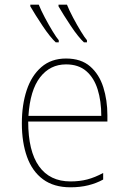

<svg xmlns="http://www.w3.org/2000/svg" viewBox="-20 -787 540 817"><path d="M280 10Q209 10 163 -24Q117 -58 95 -119.5Q73 -181 73 -262Q73 -341 93.5 -403Q114 -465 156 -501.5Q198 -538 261 -538Q325 -538 363.5 -504.5Q402 -471 419.5 -416Q437 -361 437 -296V-270H100Q100 -144 146 -79.5Q192 -15 280 -15Q319 -15 351.5 -23.5Q384 -32 419 -51V-23Q390 -7 355.5 1.5Q321 10 280 10ZM411 -294Q411 -357 395.5 -406.5Q380 -456 347 -484.5Q314 -513 261 -513Q193 -513 150.5 -458Q108 -403 101 -294ZM337 -607Q327 -616 312 -634.5Q297 -653 281.5 -676.5Q266 -700 252 -722Q238 -744 229 -760V-767H265Q274 -744 291 -712Q308 -680 324.5 -653Q341 -626 350 -616V-607ZM217 -607Q207 -616 192 -634.5Q177 -653 161.5 -676.5Q146 -700 132 -722Q118 -744 109 -760V-767H145Q154 -744 171 -712Q188 -680 204.5 -653Q221 -626 230 -616V-607Z"/></svg>

Font: Noto Sans Mono ExtraCondensed Thin
Style: Regular
Weight: 100
Width: 2
Designer: Monotype Design Team
Foundry: Monotype Imaging Inc.
Version: Version 2.014; ttfautohint (v1.8.4.7-5d5b)